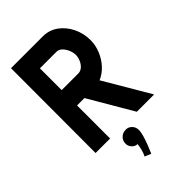

<svg xmlns="http://www.w3.org/2000/svg" viewBox="-274 -795 1122 1122"><g transform="rotate(-45 287.0 -233.5)"><path d="M534 0H391L231 -273H170V0H50L51 -700H314Q367 -700 408 -670Q449 -640 472.5 -591.5Q496 -543 496 -487Q496 -445 479.5 -404.5Q463 -364 434 -332Q405 -300 367 -284ZM374 -487Q374 -507 365 -528.5Q356 -550 341 -565Q326 -580 306 -580H170V-400H306Q326 -400 341 -413Q356 -426 365 -446.5Q374 -467 374 -487ZM212.3 83.2Q213.1 59.9 229.1 44.3Q245 28.8 269.2 28Q292.5 27.1 308.5 43.5Q324.4 59.9 324.4 83.2Q324.4 101.3 316.7 128Q308.9 154.8 298.1 182.4Q287.3 210 277 233.3L238.1 216.9Q247.6 198.8 252.8 178.1Q258 157.4 260.6 136.7Q240.7 136.7 226.1 120.7Q211.4 104.7 212.3 83.2Z"/></g></svg>

Font: Kulim Park
Style: Bold
Weight: 700
Designer: Noponies / Dale Sattler
Foundry: Noponies
Version: Version 1.000; ttfautohint (v1.8.3)